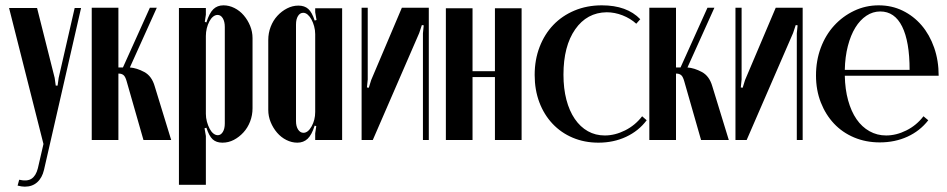

<svg xmlns="http://www.w3.org/2000/svg" viewBox="-20 -525 3550 720"><path d="M119 -495 185 -233 189 -204H196L200 -233L260 -495H284L145 112Q138 142 119.5 158.5Q101 175 73 175Q67 175 60.5 174Q54 173 46 171L52 149Q82 156 98.5 145Q115 134 122 106L143 15L14 -495Z M455 -220Q450 -238 443 -243.5Q436 -249 426 -249H424V0H324V-496H424V-272H441L542 -496H568L467 -272Q493 -270 521 -255Q549 -240 560 -202L622 0H518Z M748 -443 754 -441Q765 -476 780 -490.5Q795 -505 818 -505Q839 -505 859 -495Q879 -485 894 -467.5Q909 -450 918 -428Q927 -406 927 -382V-119Q927 -93 918 -69.5Q909 -46 893 -28.5Q877 -11 857 -0.5Q837 10 814 10Q791 10 777.5 -2.5Q764 -15 754 -46L747 -44L752 -15V168H651V-495H752V-470ZM752 -98Q752 -83 756 -68.5Q760 -54 766 -42.5Q772 -31 780 -24.5Q788 -18 797 -18Q808 -18 815.5 -30Q823 -42 823 -62V-424Q823 -444 815.5 -456.5Q808 -469 796 -469Q787 -469 779 -462.5Q771 -456 765 -444.5Q759 -433 755.5 -419Q752 -405 752 -390Z M1166 -52 1160 -54Q1149 -19 1133.5 -4.5Q1118 10 1095 10Q1074 10 1054 0Q1034 -10 1019 -27.5Q1004 -45 995 -67Q986 -89 986 -113V-375Q986 -401 995 -424.5Q1004 -448 1020 -465.5Q1036 -483 1056.5 -493.5Q1077 -504 1099 -504Q1122 -504 1136 -491.5Q1150 -479 1160 -448L1167 -450L1162 -479V-494H1263V0H1162V-25ZM1162 -397Q1162 -412 1158 -426.5Q1154 -441 1148 -452Q1142 -463 1134 -470Q1126 -477 1117 -477Q1105 -477 1097.5 -465Q1090 -453 1090 -433V-71Q1090 -51 1098 -39Q1106 -27 1118 -27Q1135 -27 1148.5 -51Q1162 -75 1162 -105Z M1588 -496V0H1566V-400L1569 -430L1562 -431L1552 -401L1378 0H1336V-496H1359V-227L1356 -197L1363 -196L1372 -225L1487 -496Z M1752 -494V-258H1836V-494H1936V0H1836V-236H1752V0H1652V-494Z M1985 -244Q1985 -301 2003.5 -349Q2022 -397 2055 -431.5Q2088 -466 2134.5 -485.5Q2181 -505 2237 -505Q2331 -505 2381 -453L2366 -436Q2344 -456 2314.5 -467.5Q2285 -479 2255 -479Q2181 -478 2137 -415Q2093 -352 2093 -245Q2093 -193 2104 -151Q2115 -109 2135.5 -79Q2156 -49 2184.5 -33Q2213 -17 2248 -17Q2286 -17 2324 -36Q2362 -55 2388 -89L2405 -74Q2375 -34 2328 -12Q2281 10 2224 10Q2172 10 2128 -8.5Q2084 -27 2052 -61Q2020 -95 2002.5 -141.5Q1985 -188 1985 -244Z M2546 -220Q2541 -238 2534 -243.5Q2527 -249 2517 -249H2515V0H2415V-496H2515V-272H2532L2633 -496H2659L2558 -272Q2584 -270 2612 -255Q2640 -240 2651 -202L2713 0H2609Z M2990 -496V0H2968V-400L2971 -430L2964 -431L2954 -401L2780 0H2738V-496H2761V-227L2758 -197L2765 -196L2774 -225L2889 -496Z M3461 -74Q3430 -34 3383 -12.5Q3336 9 3279 9Q3227 9 3183 -9.5Q3139 -28 3107.5 -61.5Q3076 -95 3058 -141Q3040 -187 3040 -242Q3040 -298 3058 -346Q3076 -394 3108 -429Q3140 -464 3183 -484.5Q3226 -505 3275 -505Q3324 -505 3365 -485Q3406 -465 3436 -430Q3466 -395 3483 -346.5Q3500 -298 3500 -241H3148Q3149 -190 3160.5 -148.5Q3172 -107 3192 -78Q3212 -49 3240.5 -33Q3269 -17 3303 -17Q3341 -17 3379 -36Q3417 -55 3443 -89ZM3281 -482Q3253 -482 3229 -466Q3205 -450 3187.5 -421.5Q3170 -393 3159.5 -352.5Q3149 -312 3148 -263H3391Q3391 -369 3363 -425.5Q3335 -482 3281 -482Z"/></svg>

Font: Moniqa Extra Bold Narrow Heading
Style: Regular
Weight: 800
Width: 4
Designer: Rajesh Rajput
Foundry: Rajesh Rajput
Version: Version 1.000;December 15, 2022;FontCreator 14.0.0.2794 32-b